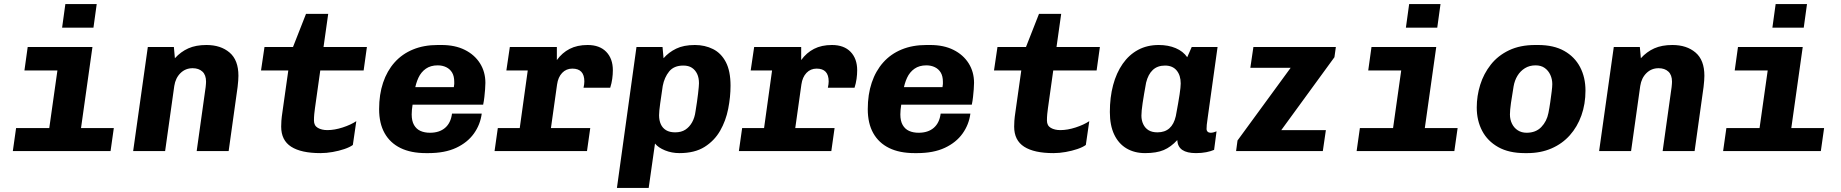

<svg xmlns="http://www.w3.org/2000/svg" viewBox="-20 -742 9040 943"><path d="M206 0 262 -396H100L116 -511H434L362 0ZM43 0 59 -113H539L523 0ZM285 -606 301 -722H455L439 -606Z M634 0 706 -511H834L839 -456Q868 -488 905 -504.5Q942 -521 994 -521Q1064 -521 1107.5 -484Q1151 -447 1151 -370Q1151 -360 1150 -346Q1149 -332 1147 -315L1103 0H946L990 -314Q991 -323 991.5 -330Q992 -337 992 -341Q992 -374 974 -390.5Q956 -407 926 -407Q891 -407 866.5 -383Q842 -359 836 -320L791 0Z M1554 10Q1459 10 1410 -21.5Q1361 -53 1361 -120Q1361 -132 1362 -148.5Q1363 -165 1368 -198L1396 -396H1262L1279 -511H1419L1483 -674H1592L1569 -511H1782L1766 -396H1553L1527 -211Q1525 -197 1523.5 -182Q1522 -167 1522 -150Q1522 -125 1541 -114Q1560 -103 1588 -103Q1623 -103 1663 -116Q1703 -129 1730 -147L1713 -30Q1698 -19 1671.5 -10Q1645 -1 1614 4.5Q1583 10 1554 10Z M2072 10Q1998 10 1947 -15Q1896 -40 1869 -88Q1842 -136 1842 -206Q1842 -278 1861.5 -336Q1881 -394 1918 -435.5Q1955 -477 2008.5 -499Q2062 -521 2130 -521H2149Q2215 -521 2263 -497Q2311 -473 2337.5 -431Q2364 -389 2364 -335Q2364 -321 2362.5 -303Q2361 -285 2359 -266Q2357 -247 2353 -228H1938L2015 -278Q2011 -257 2006.5 -229Q2002 -201 2002 -180Q2002 -148 2013.5 -128Q2025 -108 2045 -99Q2065 -90 2092 -90Q2138 -90 2166 -114Q2194 -138 2200 -184H2346Q2339 -130 2307.5 -86Q2276 -42 2220.5 -16Q2165 10 2084 10ZM2016 -295 1950 -314H2209Q2211 -324 2211 -329.5Q2211 -335 2211 -340Q2211 -368 2200.5 -385.5Q2190 -403 2171.5 -412Q2153 -421 2130 -421Q2095 -421 2071.5 -404.5Q2048 -388 2035 -360Q2022 -332 2016 -295Z M2517 0 2572 -396H2467L2484 -511H2715V-447Q2741 -483 2778 -502Q2815 -521 2866 -521Q2925 -521 2957.5 -487.5Q2990 -454 2990 -397Q2990 -377 2987 -355Q2984 -333 2977 -311H2846Q2848 -320 2849 -328Q2850 -336 2850 -342Q2850 -405 2791 -405Q2761 -405 2741 -384Q2721 -363 2716 -327L2670 0ZM2409 0 2425 -113H2879L2863 0Z M3010 181 3106 -511H3234L3239 -456Q3264 -485 3301 -503Q3338 -521 3393 -521Q3442 -521 3482 -501Q3522 -481 3545 -437Q3568 -393 3568 -321Q3568 -266 3556.5 -207.5Q3545 -149 3517 -100Q3489 -51 3440.5 -20.5Q3392 10 3317 10Q3279 10 3246 -3.5Q3213 -17 3197 -37L3166 181ZM3296 -92Q3326 -92 3346 -105Q3366 -118 3379 -141Q3392 -164 3396 -195Q3404 -243 3408.5 -282Q3413 -321 3413 -333Q3413 -360 3404 -379Q3395 -398 3378.5 -409Q3362 -420 3336 -420Q3290 -420 3266.5 -391Q3243 -362 3235 -320Q3228 -273 3222.5 -234Q3217 -195 3217 -176Q3217 -151 3225.5 -132Q3234 -113 3251.5 -102.5Q3269 -92 3296 -92Z M3717 0 3772 -396H3667L3684 -511H3915V-447Q3941 -483 3978 -502Q4015 -521 4066 -521Q4125 -521 4157.5 -487.5Q4190 -454 4190 -397Q4190 -377 4187 -355Q4184 -333 4177 -311H4046Q4048 -320 4049 -328Q4050 -336 4050 -342Q4050 -405 3991 -405Q3961 -405 3941 -384Q3921 -363 3916 -327L3870 0ZM3609 0 3625 -113H4079L4063 0Z M4472 10Q4398 10 4347 -15Q4296 -40 4269 -88Q4242 -136 4242 -206Q4242 -278 4261.5 -336Q4281 -394 4318 -435.5Q4355 -477 4408.5 -499Q4462 -521 4530 -521H4549Q4615 -521 4663 -497Q4711 -473 4737.5 -431Q4764 -389 4764 -335Q4764 -321 4762.5 -303Q4761 -285 4759 -266Q4757 -247 4753 -228H4338L4415 -278Q4411 -257 4406.5 -229Q4402 -201 4402 -180Q4402 -148 4413.5 -128Q4425 -108 4445 -99Q4465 -90 4492 -90Q4538 -90 4566 -114Q4594 -138 4600 -184H4746Q4739 -130 4707.5 -86Q4676 -42 4620.5 -16Q4565 10 4484 10ZM4416 -295 4350 -314H4609Q4611 -324 4611 -329.5Q4611 -335 4611 -340Q4611 -368 4600.5 -385.5Q4590 -403 4571.5 -412Q4553 -421 4530 -421Q4495 -421 4471.5 -404.5Q4448 -388 4435 -360Q4422 -332 4416 -295Z M5154 10Q5059 10 5010 -21.5Q4961 -53 4961 -120Q4961 -132 4962 -148.5Q4963 -165 4968 -198L4996 -396H4862L4879 -511H5019L5083 -674H5192L5169 -511H5382L5366 -396H5153L5127 -211Q5125 -197 5123.5 -182Q5122 -167 5122 -150Q5122 -125 5141 -114Q5160 -103 5188 -103Q5223 -103 5263 -116Q5303 -129 5330 -147L5313 -30Q5298 -19 5271.5 -10Q5245 -1 5214 4.5Q5183 10 5154 10Z M5604 10Q5552 10 5513 -13Q5474 -36 5452.5 -81Q5431 -126 5431 -192Q5431 -264 5447 -324Q5463 -384 5494 -428.5Q5525 -473 5569.5 -497Q5614 -521 5671 -521Q5718 -521 5754.5 -505.5Q5791 -490 5811 -461L5833 -511H5960L5912 -167Q5908 -141 5907 -129Q5906 -117 5906 -109Q5906 -100 5911.5 -95Q5917 -90 5926 -90Q5933 -90 5940.5 -92Q5948 -94 5955 -97L5943 -6Q5927 1 5904.5 5.5Q5882 10 5854 10Q5810 10 5787 -5.5Q5764 -21 5762 -54Q5731 -20 5695.5 -5Q5660 10 5604 10ZM5665 -92Q5701 -92 5723.5 -112Q5746 -132 5755 -172Q5768 -241 5773.5 -278Q5779 -315 5779 -332Q5779 -372 5759 -396Q5739 -420 5702 -420Q5665 -420 5642 -398.5Q5619 -377 5609 -336Q5598 -276 5592 -236Q5586 -196 5586 -174Q5586 -151 5595 -132Q5604 -113 5621 -102.5Q5638 -92 5665 -92Z M6051 0 6058 -52 6319 -409H6121L6136 -511H6541L6534 -461L6273 -103H6492L6477 0Z M6806 0 6862 -396H6700L6716 -511H7034L6962 0ZM6643 0 6659 -113H7139L7123 0ZM6885 -606 6901 -722H7055L7039 -606Z M7469 10Q7391 10 7338.5 -19.5Q7286 -49 7259.5 -99.5Q7233 -150 7233 -214Q7233 -271 7250 -325.5Q7267 -380 7302 -424.5Q7337 -469 7391.5 -495Q7446 -521 7520 -521H7534Q7611 -521 7662.5 -492Q7714 -463 7740.5 -412.5Q7767 -362 7767 -297Q7767 -231 7747 -175Q7727 -119 7690 -77.5Q7653 -36 7600 -13Q7547 10 7481 10ZM7478 -90Q7523 -90 7550 -118Q7577 -146 7585 -187Q7590 -212 7594 -240Q7598 -268 7601 -292Q7604 -316 7604 -329Q7604 -353 7594.5 -374Q7585 -395 7567 -408Q7549 -421 7522 -421Q7492 -421 7469.5 -407Q7447 -393 7433 -370Q7419 -347 7414 -318Q7406 -272 7401 -236Q7396 -200 7396 -180Q7396 -155 7406 -134.5Q7416 -114 7434.5 -102Q7453 -90 7478 -90Z M7834 0 7906 -511H8034L8039 -456Q8068 -488 8105 -504.5Q8142 -521 8194 -521Q8264 -521 8307.5 -484Q8351 -447 8351 -370Q8351 -360 8350 -346Q8349 -332 8347 -315L8303 0H8146L8190 -314Q8191 -323 8191.5 -330Q8192 -337 8192 -341Q8192 -374 8174 -390.5Q8156 -407 8126 -407Q8091 -407 8066.5 -383Q8042 -359 8036 -320L7991 0Z M8606 0 8662 -396H8500L8516 -511H8834L8762 0ZM8443 0 8459 -113H8939L8923 0ZM8685 -606 8701 -722H8855L8839 -606Z"/></svg>

Font: Chivo Mono
Style: Bold Italic
Weight: 700
Italic angle: -8.05°
Monospace: yes
Version: Version 1.008